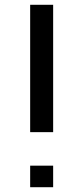

<svg xmlns="http://www.w3.org/2000/svg" viewBox="-20 -780 348 802"><path d="M202 -760H106V-228H202ZM202 -88H106V2H202Z"/></svg>

Font: LXGW Marker Gothic
Style: Regular
Weight: 400
Version: Version 1.001